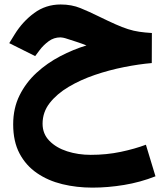

<svg xmlns="http://www.w3.org/2000/svg" viewBox="-20 -504 748 861"><path d="M661.1 -356 660.6 -221.2Q603 -216.3 536.4 -203.1Q469.7 -189.9 405.3 -168Q340.8 -146 287.8 -114.5Q234.9 -83 202.9 -42Q170.9 -1 170.9 50.8Q170.9 96.2 201.4 127.4Q231.9 158.7 281.2 174.6Q330.6 190.4 386.7 190.4Q458 190.4 521.5 177Q585 163.6 634.3 145L677.2 286.6Q608.9 313.5 536.4 325.4Q463.9 337.4 394.5 337.4Q323.2 337.4 259.3 321.8Q195.3 306.2 145.8 272.2Q96.2 238.3 67.6 184.3Q39.1 130.4 39.1 53.7Q39.1 -18.6 67.6 -76.2Q96.2 -133.8 143.8 -177.5Q191.4 -221.2 249.8 -251.7Q308.1 -282.2 367.7 -300.3Q347.2 -308.6 321 -317.1Q294.9 -325.7 282.2 -329.6Q271 -333.5 262.7 -335Q254.4 -336.4 251.5 -336.4Q221.2 -336.4 197.8 -318.8Q174.3 -301.3 158.2 -279.8L137.7 -252.4L21.5 -310.5L45.9 -350.1Q81.1 -407.2 133.3 -445.6Q185.5 -483.9 252 -483.9Q301.3 -483.9 341.1 -467.5Q380.9 -451.2 419.4 -432.1Q465.3 -409.7 497.1 -395.5Q528.8 -381.3 554.2 -373.3Q579.6 -365.2 604.5 -361.6Q629.4 -357.9 661.1 -356Z"/></svg>

Font: Vazirmatn RD Black
Style: Regular
Weight: 900
Designer: Saber Rastikerdar
Foundry: Saber Rastikerdar
Version: Version 32.102